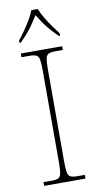

<svg xmlns="http://www.w3.org/2000/svg" viewBox="-102 -975 528 1020"><g transform="rotate(-10 162.5 -465.5)"><path d="M50 0V-20H93Q118 -20 130 -26Q142 -32 145.5 -51Q149 -70 149 -108V-606Q149 -645 145.5 -663.5Q142 -682 130 -688Q118 -694 93 -694H50V-714H273V-694H233Q208 -694 196 -688Q184 -682 180.5 -663.5Q177 -645 177 -606V-108Q177 -70 180.5 -51Q184 -32 196 -26Q208 -20 233 -20H273V0ZM53 -784Q69 -803 87 -829Q105 -855 121 -882Q137 -909 145 -931H180Q188 -909 204 -882Q220 -855 238.5 -829Q257 -803 272 -784V-771H265Q240 -796 222.5 -816Q205 -836 191 -856.5Q177 -877 162 -901Q147 -877 133 -856.5Q119 -836 102 -816Q85 -796 60 -771H53Z"/></g></svg>

Font: Noto Serif Kannada Thin
Style: Regular
Weight: 250
Version: Version 2.003